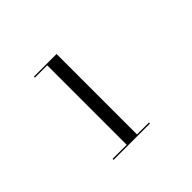

<svg xmlns="http://www.w3.org/2000/svg" viewBox="-110 -1056 750 750"><g transform="rotate(-45 265.0 -681.0)"><path d="M137 -461.5V-456H338V-461.5H272V-906H147V-900.5H215V-461.5Z"/></g></svg>

Font: Bodoni* 24
Style: Regular
Weight: 400
Version: Version 2.3